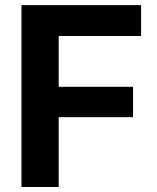

<svg xmlns="http://www.w3.org/2000/svg" viewBox="-20 -748 627 768"><path d="M65.9 -727.5H544.4V-604H214.8V-400.9H512.2V-279.3H214.8V0H65.9Z"/></svg>

Font: Inter RS Variable
Style: Regular
Weight: 400
Designer: Rasmus Andersson (customised by Maria Ramos and Noel Pretorius)
Foundry: rsms
Version: Version 3.001;Glyphs 3.2.3 (3260)